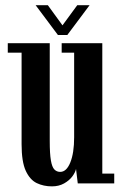

<svg xmlns="http://www.w3.org/2000/svg" viewBox="-20 -684 456 716"><path d="M173.5 11Q142.5 11 117 -1.2Q91.5 -13.5 76 -47.2Q60.5 -81 60.5 -146.5V-487.5H9V-523H165.5V-158Q165.5 -110.5 169.8 -85.8Q174 -61 182.8 -52Q191.5 -43 204.5 -43Q228 -43 242.2 -78.2Q256.5 -113.5 256.5 -172V-487.5H210V-523H361.5V-36.5H406V0H270L263.5 -54Q261 -41.5 249.8 -26.2Q238.5 -11 219 0Q199.5 11 173.5 11ZM196 -553.5 113 -664.5H158.5L213 -589.5L268 -664.5H314L231 -553.5Z"/></svg>

Font: Imbue 10pt SemiBold
Style: Regular
Weight: 600
Designer: Tyler Finck
Foundry: Etcetera Type Company
Version: Version 1.102; ttfautohint (v1.8.3)